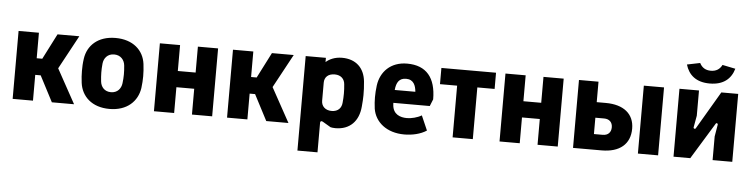

<svg xmlns="http://www.w3.org/2000/svg" viewBox="-51 -978 5630 1439"><g transform="rotate(5 2764.0 -258.5)"><path d="M56 0H209V-194H250L351 0H518L376 -258L513 -511H349L251 -319H209V-511H56Z M785 12C917 12 995 -64 1010 -165C1014 -197 1016 -226 1016 -254C1016 -283 1014 -313 1010 -346C997 -448 917 -522 785 -522C652 -522 575 -446 561 -346C556 -313 555 -283 555 -254C555 -226 557 -197 561 -165C574 -64 652 12 785 12ZM785 -114C736 -114 709 -148 705 -189C700 -236 699 -273 704 -322C708 -363 736 -398 785 -398C835 -398 863 -363 867 -322C872 -272 872 -236 866 -188C861 -149 835 -114 785 -114Z M1119 0H1271V-194H1405V0H1557V-511H1405V-316H1271V-511H1119Z M1669 0H1822V-194H1863L1964 0H2131L1989 -258L2126 -511H1962L1864 -319H1822V-511H1669Z M2216 200H2367V-23C2367 -34 2375 -39 2387 -32L2448 4C2458 6 2467 8 2485 8C2593 8 2659 -60 2668 -171C2671 -205 2673 -231 2673 -257C2673 -290 2672 -320 2668 -359C2658 -461 2593 -522 2489 -522C2435 -522 2393 -502 2368 -479V-511H2216ZM2445 -118C2397 -118 2368 -148 2368 -188V-324C2368 -365 2395 -393 2445 -393C2494 -393 2519 -363 2522 -326C2527 -278 2527 -235 2522 -186C2519 -150 2496 -118 2445 -118Z M3003 10C3062 10 3125 -4 3170 -34L3122 -144C3091 -125 3045 -114 3012 -114C2961 -114 2908 -133 2902 -202C2902 -208 2901 -213 2901 -219H3175L3196 -271C3196 -433 3124 -521 2979 -521C2855 -521 2780 -442 2766 -338C2762 -305 2760 -277 2760 -249C2760 -221 2762 -195 2766 -163C2782 -64 2869 10 3003 10ZM2903 -316C2908 -373 2929 -407 2981 -407C3038 -407 3054 -362 3058 -316Z M3366 0H3518V-389H3648V-511H3237V-389H3366Z M3719 0H3871V-194H4005V0H4157V-511H4005V-316H3871V-511H3719Z M4760 0H4912V-511H4760ZM4272 0H4487C4622 0 4701 -65 4701 -182C4701 -293 4622 -357 4487 -357H4419V-511H4272ZM4485 -117H4419V-240H4485C4524 -240 4548 -217 4548 -179C4548 -140 4524 -117 4485 -117Z M5028 0H5154L5321 -273C5327 -284 5339 -277 5337 -267L5322 -178V0H5470V-511H5343L5176 -227C5170 -217 5158 -223 5159 -232L5175 -321V-511H5028ZM5250 -570C5353 -570 5410 -620 5432 -697L5334 -717C5317 -683 5289 -666 5250 -666C5211 -666 5183 -683 5166 -717L5068 -697C5091 -620 5147 -570 5250 -570Z"/></g></svg>

Font: Finlandica
Style: Bold
Weight: 700
Designer: Niklas Ekholm, Juho Hiilivirta, Jaakko Suomalainen
Foundry: Helsinki Type Studio
Version: Version 2.000;Glyphs 3.2 (3202)